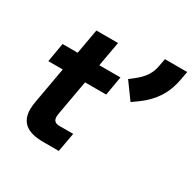

<svg xmlns="http://www.w3.org/2000/svg" viewBox="-155 -857 1016 1014"><g transform="rotate(30 353.0 -350.0)"><path d="M86 -117Q86 -136 91 -164L130 -383H42L62 -499H154L181 -650H313L286 -499H415L395 -383H266L228 -170Q226 -156 226 -151Q226 -116 263 -116H348L327 0H232Q158 0 122 -28.5Q86 -57 86 -117ZM454 -512 489 -539Q520 -564 537.5 -591Q555 -618 561 -651L570 -700H706L697 -651Q685 -583 652.5 -532Q620 -481 564 -440L526 -413Z"/></g></svg>

Font: Bai Jamjuree
Style: Bold Italic
Weight: 700
Italic angle: -10°
Designer: Katatrad Aksorn Co.,Ltd.
Foundry: Cadson Demak Co.,Ltd.
Version: Version 1.000; ttfautohint (v1.6)